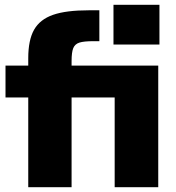

<svg xmlns="http://www.w3.org/2000/svg" viewBox="-20 -782 734 802"><path d="M646 -762V-596H454V-762ZM279 -508H641V0H459V-375H279V0H98V-375H3V-508H98V-539Q98 -615 122.5 -658Q147 -701 201.5 -720Q256 -739 351 -739H395V-610H371Q330 -610 311.5 -604Q293 -598 286 -581Q279 -564 279 -526Z"/></svg>

Font: Muli Black
Style: Regular
Weight: 900
Designer: Vernon Adams
Foundry: Vernon Adams
Version: Version 2.001